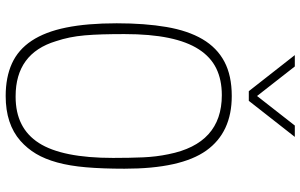

<svg xmlns="http://www.w3.org/2000/svg" viewBox="-211 -839 1058 676"><g transform="rotate(90 318.0 -501.0)"><path d="M318 8Q252 8 203.5 -14Q155 -36 123.5 -83.5Q92 -131 77 -205Q62 -279 62 -383Q62 -482 75 -558Q88 -634 118 -685Q148 -736 197 -762Q246 -788 318 -788Q446 -788 510 -698.5Q574 -609 574 -410Q574 -333 569 -275Q564 -217 552 -173.5Q540 -130 521.5 -99Q503 -68 476 -44Q417 8 318 8ZM321 -27Q431 -27 483.5 -109Q536 -191 536 -370Q536 -429 534 -475.5Q532 -522 523 -565Q486 -753 315 -753Q261 -753 221 -733.5Q181 -714 154 -672.5Q127 -631 113.5 -566Q100 -501 100 -410Q100 -367 101 -333Q102 -299 104.5 -270.5Q107 -242 112 -217.5Q117 -193 125 -169Q168 -27 319 -27ZM335 -848H301L174 -1010H214L318 -877L422 -1010H462Z"/></g></svg>

Font: Tanohe Sans ExtraLight
Style: Regular
Weight: 250
Designer: Village Type and Design LLC & Cristiano Sobral
Foundry: Cooper Hewitt Smithsonian Design Museum
Version: Version 1.00;May 30, 2020;FontCreator 12.0.0.2522 64-bit; tt